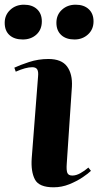

<svg xmlns="http://www.w3.org/2000/svg" viewBox="-50 -783 418 817"><path d="M112 -458Q114 -478 108.5 -487.5Q103 -497 87 -497Q60 -497 17 -478L11 -495Q34 -506 73.5 -519Q113 -532 156 -532Q212 -532 235.5 -500Q259 -468 256 -414L234 -86Q232 -59 236.5 -47.5Q241 -36 258 -36Q274 -36 292 -46Q310 -56 326 -70L337 -56Q326 -45 301.5 -28.5Q277 -12 245 1Q213 14 178 14Q116 14 98.5 -19.5Q81 -53 85 -110ZM190 -686Q190 -720 213.5 -741.5Q237 -763 272 -763Q307 -763 327.5 -744Q348 -725 348 -692Q348 -658 324.5 -636.5Q301 -615 267 -615Q231 -615 210.5 -634Q190 -653 190 -686ZM-30 -686Q-30 -719 -6.5 -741Q17 -763 52 -763Q87 -763 107.5 -744Q128 -725 128 -692Q128 -657 105 -636Q82 -615 47 -615Q11 -615 -9.5 -633.5Q-30 -652 -30 -686Z"/></svg>

Font: Literata 72pt
Style: Bold Italic
Weight: 700
Italic angle: -2°
Designer: Latin by Veronika Burian and Jose Scaglione. Greek by Irene Vlachou. Cyrillic by Vera Evstafieva
Foundry: TypeTogether
Version: Version 3.002